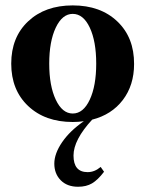

<svg xmlns="http://www.w3.org/2000/svg" viewBox="-20 -445 543 718"><path d="M252 11.2Q148.4 11.2 85.2 -48.6Q22 -108.4 22 -207Q22 -305.7 85.2 -365.2Q148.4 -424.8 252 -424.8Q356 -424.8 418.9 -364.7Q481.9 -304.7 481.4 -205.6Q481.4 -126.5 439.5 -71.3Q397.5 -16.1 324.7 2.4Q254.9 78.1 254.9 136.7Q254.9 198.7 307.6 198.7Q334 198.7 356.4 179.2L369.1 197.3Q345.7 228 324.2 240.7Q302.7 253.4 272 253.4Q231 253.4 207 229Q183.1 204.6 183.1 167Q183.1 129.4 212.2 86.9Q241.2 44.4 293.5 8.3Q273.4 11.2 252 11.2ZM252 -20.5Q291.5 -20.5 315.7 -72.3Q339.8 -124 339.8 -207Q339.8 -290.5 315.7 -341.8Q291.5 -393.1 252 -393.1Q212.9 -393.1 188.5 -341.6Q164.1 -290 164.1 -207Q164.1 -124 188.5 -72.3Q212.9 -20.5 252 -20.5Z"/></svg>

Font: Elstob 18pt
Style: Bold
Weight: 700
Designer: Peter S. Baker
Version: Version 1.015